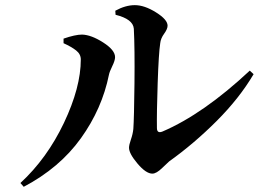

<svg xmlns="http://www.w3.org/2000/svg" viewBox="-20 -721 1040 739"><path d="M424.8 -664.1 423.8 -679.7Q462.9 -701.2 499 -701.2Q536.1 -701.2 580.6 -673.3Q625 -645.5 625 -622.1Q625 -609.4 611.8 -591.3Q598.6 -573.2 596.7 -554.7Q590.8 -516.6 586.9 -401.4Q583 -286.1 584 -228.5Q584 -206.1 605.5 -214.8Q762.7 -282.2 941.4 -449.2L956.1 -435.5Q901.4 -342.8 814 -255.4Q726.6 -168 630.9 -99.6Q627 -96.7 604.5 -74.7Q582 -52.7 566.4 -52.7Q542 -52.7 509.3 -91.3Q476.6 -129.9 476.6 -152.3Q476.6 -163.1 483.9 -184.1Q491.2 -205.1 493.2 -224.6Q496.1 -265.6 497.6 -400.4Q499 -535.2 495.1 -610.4Q492.2 -647.5 424.8 -664.1ZM291 -492.2Q291 -512.7 272.9 -526.9Q254.9 -541 224.6 -554.7V-572.3Q269.5 -587.9 295.9 -587.9Q331.1 -586.9 377 -557.6Q422.9 -528.3 422.9 -501Q422.9 -488.3 412.1 -466.3Q401.4 -444.3 399.4 -433.6Q373 -302.7 291.5 -189Q210 -75.2 71.3 -2L58.6 -16.6Q161.1 -111.3 226.1 -248Q291 -384.8 291 -492.2Z"/></svg>

Font: GenRyuMin TW TTF Bold
Style: Regular
Weight: 700
Version: Version 1.300